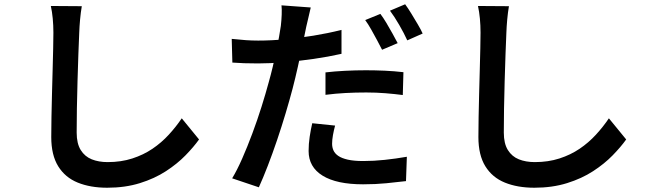

<svg xmlns="http://www.w3.org/2000/svg" viewBox="-20 -818 3040 899"><path d="M363 -789Q358 -760 355 -727Q352 -694 351 -665Q349 -624 347 -564.5Q345 -505 343 -439Q341 -373 340 -309.5Q339 -246 339 -197Q339 -146 358 -115.5Q377 -85 409.5 -72Q442 -59 484 -59Q547 -59 599.5 -76Q652 -93 694 -121.5Q736 -150 770 -187Q804 -224 831 -264L912 -165Q887 -130 848.5 -90.5Q810 -51 757 -16.5Q704 18 635 39.5Q566 61 482 61Q403 61 344 37Q285 13 252.5 -39.5Q220 -92 220 -176Q220 -217 221 -270.5Q222 -324 223.5 -381Q225 -438 226.5 -493Q228 -548 229 -593Q230 -638 230 -665Q230 -699 227 -731Q224 -763 218 -790Z M1435 -783Q1430 -763 1424 -735.5Q1418 -708 1414 -693Q1407 -658 1397 -609.5Q1387 -561 1375 -507Q1363 -453 1350 -403Q1336 -350 1317.5 -288Q1299 -226 1277.5 -162.5Q1256 -99 1234 -42Q1212 15 1192 59L1067 17Q1090 -21 1114 -75.5Q1138 -130 1161.5 -193Q1185 -256 1204.5 -318Q1224 -380 1238 -432Q1248 -467 1257 -505Q1266 -543 1273.5 -578.5Q1281 -614 1286.5 -645Q1292 -676 1295 -697Q1298 -723 1299 -749.5Q1300 -776 1298 -793ZM1189 -628Q1249 -628 1314.5 -634Q1380 -640 1447.5 -651Q1515 -662 1579 -678V-566Q1517 -552 1447.5 -542Q1378 -532 1311 -526.5Q1244 -521 1188 -521Q1152 -521 1123.5 -522Q1095 -523 1068 -525L1065 -636Q1103 -632 1131 -630Q1159 -628 1189 -628ZM1504 -479Q1546 -484 1595.5 -486.5Q1645 -489 1694 -489Q1737 -489 1781.5 -487Q1826 -485 1869 -480L1866 -373Q1828 -378 1784.5 -381.5Q1741 -385 1695 -385Q1644 -385 1597.5 -382.5Q1551 -380 1504 -374ZM1549 -230Q1543 -208 1539 -185.5Q1535 -163 1535 -145Q1535 -128 1541.5 -113.5Q1548 -99 1564 -88Q1580 -77 1608.5 -70.5Q1637 -64 1681 -64Q1730 -64 1781.5 -69.5Q1833 -75 1885 -84L1881 30Q1839 35 1789 40Q1739 45 1680 45Q1556 45 1490.5 4.5Q1425 -36 1425 -111Q1425 -144 1430 -177.5Q1435 -211 1442 -241ZM1761 -753Q1774 -736 1789 -711Q1804 -686 1818 -660.5Q1832 -635 1842 -616L1769 -585Q1759 -605 1745.5 -630Q1732 -655 1718 -680Q1704 -705 1690 -724ZM1877 -798Q1891 -779 1906.5 -753.5Q1922 -728 1936.5 -703.5Q1951 -679 1959 -661L1887 -629Q1872 -662 1849.5 -701Q1827 -740 1806 -768Z M2363 -789Q2358 -760 2355 -727Q2352 -694 2351 -665Q2349 -624 2347 -564.5Q2345 -505 2343 -439Q2341 -373 2340 -309.5Q2339 -246 2339 -197Q2339 -146 2358 -115.5Q2377 -85 2409.5 -72Q2442 -59 2484 -59Q2547 -59 2599.5 -76Q2652 -93 2694 -121.5Q2736 -150 2770 -187Q2804 -224 2831 -264L2912 -165Q2887 -130 2848.5 -90.5Q2810 -51 2757 -16.5Q2704 18 2635 39.5Q2566 61 2482 61Q2403 61 2344 37Q2285 13 2252.5 -39.5Q2220 -92 2220 -176Q2220 -217 2221 -270.5Q2222 -324 2223.5 -381Q2225 -438 2226.5 -493Q2228 -548 2229 -593Q2230 -638 2230 -665Q2230 -699 2227 -731Q2224 -763 2218 -790Z"/></svg>

Font: Noto Sans JP Thin SemiBold
Style: Regular
Weight: 600
Version: Version 2.004-H2;hotconv 1.0.118;makeotfexe 2.5.65603